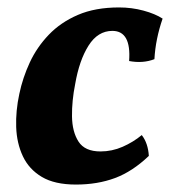

<svg xmlns="http://www.w3.org/2000/svg" viewBox="-20 -487 461 516"><path d="M184 9Q127 9 92.5 -11.5Q58 -32 41.5 -67Q25 -102 23.5 -145.5Q22 -189 32 -235Q41 -278 60 -319Q79 -360 111 -393.5Q143 -427 189.5 -447Q236 -467 300 -467Q334 -467 365.5 -458.5Q397 -450 417 -437Q398 -382 395 -328Q364 -316 327 -323Q333 -404 282 -404Q243 -404 218 -364.5Q193 -325 182 -261Q173 -216 173.5 -174.5Q174 -133 191 -106.5Q208 -80 250 -80Q281 -80 309.5 -92.5Q338 -105 361 -124Q378 -102 380 -68Q336 -26 289 -8.5Q242 9 184 9Z"/></svg>

Font: Vollkorn
Style: Bold Italic
Weight: 700
Italic angle: -11°
Designer: Friedrich Althausen
Foundry: Friedrich Althausen
Version: Version 5.000; ttfautohint (v1.8.3)